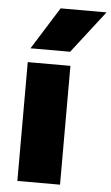

<svg xmlns="http://www.w3.org/2000/svg" viewBox="-56 -846 512 883"><g transform="rotate(5 200.0 -404.0)"><path d="M58.5 0V-548.5H255.5V0ZM65.5 -613 187.5 -808H399.5L248.5 -613Z"/></g></svg>

Font: Encode Sans SmExp XBd
Style: Regular
Weight: 800
Width: 6
Designer: Multiple Designers
Foundry: Impallari Type
Version: Version 3.002; ttfautohint (v1.8.3) -l 8 -r 50 -G 200 -x 14 